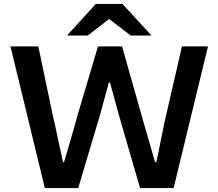

<svg xmlns="http://www.w3.org/2000/svg" viewBox="-20 -952 1106 972"><path d="M33 -717H174L249 -360Q256 -334 274 -246Q298 -134 299 -131H304L321 -188Q358 -313 370 -360L476 -717H598L699 -360L765 -131H771Q776 -147 795 -246Q815 -346 819 -360L901 -717H1033L859 0H689L582 -369L537 -534H531L515 -475L486 -369L376 0H207ZM465 -932H600L747 -772H642L535 -854H530L424 -772H319Z"/></svg>

Font: Nebula Sans Semibold
Style: Regular
Weight: 600
Designer: Paul D. Hunt for Adobe (as Source Sans)
Foundry: Nebula Entertainment & Broadcasting LLC
Version: Version 1.010